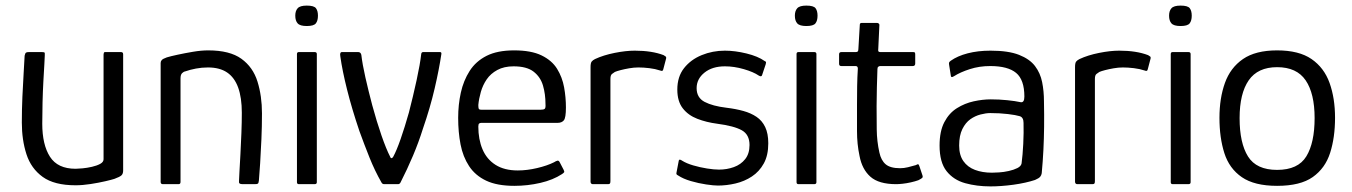

<svg xmlns="http://www.w3.org/2000/svg" viewBox="-20 -658 4830 686"><path d="M250 4Q174 4 132.5 -26Q91 -56 74.5 -107Q58 -158 58 -220Q58 -266 60 -312Q62 -358 64.5 -397Q67 -436 68 -459Q70 -468 73 -470Q76 -472 84 -472H127Q135 -472 138 -471Q141 -470 140 -460Q140 -454 138.5 -429Q137 -404 135 -368Q133 -332 132 -292Q131 -252 131 -216Q131 -141 158.5 -98Q186 -55 250 -55Q258 -55 274.5 -56.5Q291 -58 308.5 -62Q326 -66 338 -72.5Q350 -79 350 -89V-463Q350 -466 351 -469Q352 -472 355 -472H412Q415 -472 417.5 -470.5Q420 -469 420 -464V-49Q420 -37 414 -31.5Q408 -26 389 -19Q380 -16 356.5 -10.5Q333 -5 304 -0.5Q275 4 250 4Z M562 0Q554 0 554 -8Q554 -114 554 -220Q554 -326 554 -433Q554 -439 558 -443.5Q562 -448 576 -453Q589 -457 614.5 -462.5Q640 -468 669.5 -473Q699 -478 724 -478Q801 -478 842.5 -448Q884 -418 900 -366.5Q916 -315 916 -253Q916 -207 914 -160.5Q912 -114 909.5 -75Q907 -36 905 -13Q904 -4 901.5 -2Q899 0 890 0H847Q839 0 836 -2.5Q833 -5 834 -12Q834 -18 835.5 -44Q837 -70 839 -106.5Q841 -143 842.5 -182.5Q844 -222 844 -255Q844 -309 831 -345Q818 -381 791.5 -399Q765 -417 723 -417Q701 -417 680 -413Q659 -409 642 -403Q636 -402 630.5 -396.5Q625 -391 625 -378Q625 -322 625 -260Q625 -198 625 -134.5Q625 -71 625 -8Q625 0 618 0Z M1116 -602Q1116 -584 1108.5 -574.5Q1101 -565 1076 -565Q1052 -565 1043.5 -574.5Q1035 -584 1035 -602Q1035 -619 1043.5 -628.5Q1052 -638 1076 -638Q1102 -638 1109 -628.5Q1116 -619 1116 -602ZM1112 -7Q1112 0 1104 0H1048Q1041 0 1041 -7V-465Q1041 -472 1048 -472H1104Q1112 -472 1112 -465Z M1353 0Q1346 0 1343 -6Q1319 -48 1300 -95.5Q1281 -143 1264 -190Q1237 -270 1220 -338Q1203 -406 1196 -456Q1193 -472 1202 -472H1260Q1264 -472 1267 -469.5Q1270 -467 1271 -462Q1275 -428 1285.5 -381.5Q1296 -335 1310 -282Q1326 -223 1343 -174Q1360 -125 1374 -98Q1376 -92 1379.5 -93Q1383 -94 1385 -98Q1397 -120 1411.5 -161.5Q1426 -203 1441 -256Q1456 -314 1468.5 -371.5Q1481 -429 1485 -465Q1486 -472 1492 -472H1552Q1558 -472 1557 -465Q1549 -411 1533 -342Q1517 -273 1491 -198Q1476 -150 1455.5 -101.5Q1435 -53 1411 -6Q1408 0 1402 0Z M1617 -237Q1617 -284 1626.5 -327Q1636 -370 1658 -404.5Q1680 -439 1718.5 -458.5Q1757 -478 1817 -478Q1878 -478 1915 -460Q1952 -442 1970.5 -412Q1989 -382 1995.5 -346Q2002 -310 2002 -274Q2002 -237 1994.5 -228Q1987 -219 1972 -219H1699Q1696 -219 1692.5 -217Q1689 -215 1689 -206Q1689 -160 1704 -124.5Q1719 -89 1750.5 -69Q1782 -49 1830 -49Q1863 -49 1899 -57.5Q1935 -66 1959 -78Q1967 -83 1972 -84Q1977 -85 1981 -76L1994 -51Q1997 -45 1995.5 -42.5Q1994 -40 1988 -36Q1956 -15 1910.5 -4.5Q1865 6 1818 6Q1756 6 1717 -12.5Q1678 -31 1656 -64.5Q1634 -98 1625.5 -142Q1617 -186 1617 -237ZM1929 -286Q1929 -322 1920 -352.5Q1911 -383 1886.5 -402Q1862 -421 1815 -421Q1781 -421 1757 -408Q1733 -395 1719 -374.5Q1705 -354 1698 -329.5Q1691 -305 1689 -283Q1689 -273 1690.5 -269.5Q1692 -266 1700 -266H1912Q1922 -266 1926 -269Q1930 -272 1929 -286Z M2248 -477Q2309 -477 2351 -461Q2356 -458 2358.5 -456Q2361 -454 2360 -449L2350 -411Q2349 -406 2346.5 -405Q2344 -404 2339 -406Q2321 -412 2300 -414.5Q2279 -417 2261 -417Q2245 -417 2228 -414Q2211 -411 2197.5 -407.5Q2184 -404 2177 -401Q2173 -398 2167 -394Q2161 -390 2161 -376V-11Q2161 -4 2159 -2Q2157 0 2152 0H2098Q2095 0 2092.5 -2Q2090 -4 2090 -9V-418Q2090 -433 2094 -438Q2098 -443 2106 -447Q2136 -461 2176 -469Q2216 -477 2248 -477Z M2405 -83Q2406 -88 2409.5 -87.5Q2413 -87 2417 -84Q2433 -74 2457 -67Q2481 -60 2506 -56Q2531 -52 2549 -52Q2577 -52 2602 -61Q2627 -70 2642.5 -89.5Q2658 -109 2658 -140Q2658 -177 2630.5 -192.5Q2603 -208 2542 -216Q2504 -221 2471.5 -233.5Q2439 -246 2419.5 -271Q2400 -296 2400 -338Q2400 -384 2424 -414.5Q2448 -445 2487 -461Q2526 -477 2570 -477Q2606 -477 2647 -467Q2688 -457 2712 -440Q2717 -438 2717 -435.5Q2717 -433 2716 -429L2703 -390Q2701 -382 2691 -388Q2672 -401 2637.5 -411Q2603 -421 2570 -421Q2525 -421 2497 -398.5Q2469 -376 2469 -343Q2469 -309 2497.5 -294Q2526 -279 2576 -273Q2609 -269 2636 -261.5Q2663 -254 2683 -240.5Q2703 -227 2714 -204Q2725 -181 2725 -146Q2725 -103 2709 -74Q2693 -45 2666.5 -27.5Q2640 -10 2608 -2.5Q2576 5 2545 5Q2530 5 2503 1Q2476 -3 2448.5 -11Q2421 -19 2403 -31Q2399 -33 2397.5 -35Q2396 -37 2397 -41Z M2901 -602Q2901 -584 2893.5 -574.5Q2886 -565 2861 -565Q2837 -565 2828.5 -574.5Q2820 -584 2820 -602Q2820 -619 2828.5 -628.5Q2837 -638 2861 -638Q2887 -638 2894 -628.5Q2901 -619 2901 -602ZM2897 -7Q2897 0 2889 0H2833Q2826 0 2826 -7V-465Q2826 -472 2833 -472H2889Q2897 -472 2897 -465Z M3182 0Q3120 0 3090 -26.5Q3060 -53 3051 -101Q3042 -143 3042 -189.5Q3042 -236 3042 -285Q3042 -319 3042.5 -350Q3043 -381 3045 -413Q3045 -422 3037 -422H2986Q2982 -422 2980 -424Q2978 -426 2978 -430V-464Q2978 -468 2980 -470Q2982 -472 2987 -472H3038Q3043 -472 3045 -474.5Q3047 -477 3047 -484L3052 -569Q3052 -576 3058 -576H3114Q3117 -576 3119.5 -574Q3122 -572 3122 -569L3118 -484Q3117 -477 3118.5 -474.5Q3120 -472 3125 -472H3242Q3247 -472 3248.5 -470.5Q3250 -469 3250 -463V-431Q3250 -427 3248 -424.5Q3246 -422 3241 -422H3125Q3121 -422 3118 -419.5Q3115 -417 3115 -411Q3114 -379 3113 -346Q3112 -313 3112 -279Q3112 -238 3112.5 -195.5Q3113 -153 3122 -113Q3128 -85 3144.5 -71Q3161 -57 3196 -57Q3210 -57 3224 -60.5Q3238 -64 3252 -68Q3259 -72 3261 -71Q3263 -70 3265 -64L3276 -31Q3278 -25 3274.5 -22Q3271 -19 3261 -14Q3250 -10 3234.5 -6.5Q3219 -3 3205 -1.5Q3191 0 3182 0Z M3519 8Q3470 8 3428.5 -3.5Q3387 -15 3362 -46.5Q3337 -78 3337 -138Q3337 -189 3354 -221.5Q3371 -254 3399 -271.5Q3427 -289 3459 -296Q3491 -303 3520 -303Q3550 -303 3579 -300Q3608 -297 3626 -293Q3640 -290 3640 -313Q3640 -373 3610.5 -397.5Q3581 -422 3518 -422Q3479 -422 3445 -411Q3411 -400 3389 -386Q3383 -382 3380 -383Q3377 -384 3377 -389L3371 -427Q3370 -433 3371.5 -435.5Q3373 -438 3377 -441Q3401 -458 3437.5 -467.5Q3474 -477 3519 -477Q3583 -477 3621 -462Q3659 -447 3678 -422Q3697 -397 3703.5 -364.5Q3710 -332 3710 -296Q3711 -247 3710.5 -205Q3710 -163 3708 -122.5Q3706 -82 3702 -39Q3701 -32 3696.5 -26.5Q3692 -21 3678 -15Q3663 -10 3643 -5.5Q3623 -1 3601 2Q3579 5 3558 6.5Q3537 8 3519 8ZM3524 -41Q3533 -41 3549.5 -42Q3566 -43 3584 -47Q3602 -51 3615 -57.5Q3628 -64 3630 -74Q3634 -104 3636 -144Q3638 -184 3637 -219Q3637 -239 3623 -243Q3610 -247 3581 -250.5Q3552 -254 3518 -254Q3503 -254 3483.5 -249Q3464 -244 3447 -232Q3430 -220 3418.5 -197Q3407 -174 3407 -138Q3407 -104 3422 -82.5Q3437 -61 3463.5 -51Q3490 -41 3524 -41Z M3979 -477Q4040 -477 4082 -461Q4087 -458 4089.5 -456Q4092 -454 4091 -449L4081 -411Q4080 -406 4077.5 -405Q4075 -404 4070 -406Q4052 -412 4031 -414.5Q4010 -417 3992 -417Q3976 -417 3959 -414Q3942 -411 3928.5 -407.5Q3915 -404 3908 -401Q3904 -398 3898 -394Q3892 -390 3892 -376V-11Q3892 -4 3890 -2Q3888 0 3883 0H3829Q3826 0 3823.5 -2Q3821 -4 3821 -9V-418Q3821 -433 3825 -438Q3829 -443 3837 -447Q3867 -461 3907 -469Q3947 -477 3979 -477Z M4238 -602Q4238 -584 4230.5 -574.5Q4223 -565 4198 -565Q4174 -565 4165.5 -574.5Q4157 -584 4157 -602Q4157 -619 4165.5 -628.5Q4174 -638 4198 -638Q4224 -638 4231 -628.5Q4238 -619 4238 -602ZM4234 -7Q4234 0 4226 0H4170Q4163 0 4163 -7V-465Q4163 -472 4170 -472H4226Q4234 -472 4234 -465Z M4543 6Q4462 6 4417 -25Q4372 -56 4354.5 -111Q4337 -166 4337 -237Q4337 -307 4356.5 -361.5Q4376 -416 4421 -447Q4466 -478 4543 -478Q4621 -478 4666 -447Q4711 -416 4730.5 -361.5Q4750 -307 4750 -237Q4750 -167 4732.5 -112Q4715 -57 4670.5 -25.5Q4626 6 4543 6ZM4543 -51Q4618 -51 4647.5 -99.5Q4677 -148 4677 -236Q4677 -324 4645 -371Q4613 -418 4543 -418Q4474 -418 4441.5 -371Q4409 -324 4409 -236Q4409 -147 4439 -99Q4469 -51 4543 -51Z"/></svg>

Font: Glory Thin
Style: Regular
Weight: 400
Version: Version 1.011